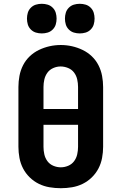

<svg xmlns="http://www.w3.org/2000/svg" viewBox="-20 -983 640 1011"><path d="M300 8Q270 8 240.5 3Q211 -2 184.5 -15Q158 -28 136.5 -49Q115 -70 101.5 -96Q88 -122 82.5 -151.5Q77 -181 77 -210V-525Q77 -554 82.5 -583.5Q88 -613 101.5 -639.5Q115 -666 136.5 -686.5Q158 -707 185 -720Q212 -733 241 -739.5Q270 -746 300 -746Q330 -746 359 -739.5Q388 -733 415 -720Q442 -707 463.5 -686.5Q485 -666 498.5 -639.5Q512 -613 517.5 -583.5Q523 -554 523 -525V-210Q523 -181 517.5 -151.5Q512 -122 498.5 -96Q485 -70 463.5 -49Q442 -28 415.5 -15Q389 -2 359.5 3Q330 8 300 8ZM209 -409H391V-525Q391 -545 386.5 -565Q382 -585 370 -601Q358 -617 338.5 -625Q319 -633 299 -633Q279 -633 260 -624.5Q241 -616 229.5 -600Q218 -584 213.5 -564.5Q209 -545 209 -525ZM300 -102Q320 -102 339 -110Q358 -118 370 -134Q382 -150 386.5 -170Q391 -190 391 -210V-326H209V-210Q209 -190 213.5 -170Q218 -150 230 -134Q242 -118 261 -110Q280 -102 300 -102ZM400 -807Q384 -807 369 -811.5Q354 -816 342.5 -827.5Q331 -839 326.5 -854Q322 -869 322 -885Q322 -901 326.5 -916Q331 -931 342.5 -942.5Q354 -954 369 -958.5Q384 -963 400 -963Q416 -963 431 -958.5Q446 -954 457.5 -942.5Q469 -931 473.5 -916Q478 -901 478 -885Q478 -869 473.5 -854Q469 -839 457.5 -827.5Q446 -816 431 -811.5Q416 -807 400 -807ZM200 -807Q184 -807 169 -811.5Q154 -816 142.5 -827.5Q131 -839 126.5 -854Q122 -869 122 -885Q122 -901 126.5 -916Q131 -931 142.5 -942.5Q154 -954 169 -958.5Q184 -963 200 -963Q216 -963 231 -958.5Q246 -954 257.5 -942.5Q269 -931 273.5 -916Q278 -901 278 -885Q278 -869 273.5 -854Q269 -839 257.5 -827.5Q246 -816 231 -811.5Q216 -807 200 -807Z"/></svg>

Font: Iosevka Slab XBdEx
Style: Regular
Weight: 800
Width: 7
Monospace: yes
Designer: Belleve Invis
Foundry: Belleve Invis
Version: Version 11.1.0; ttfautohint (v1.8.3)